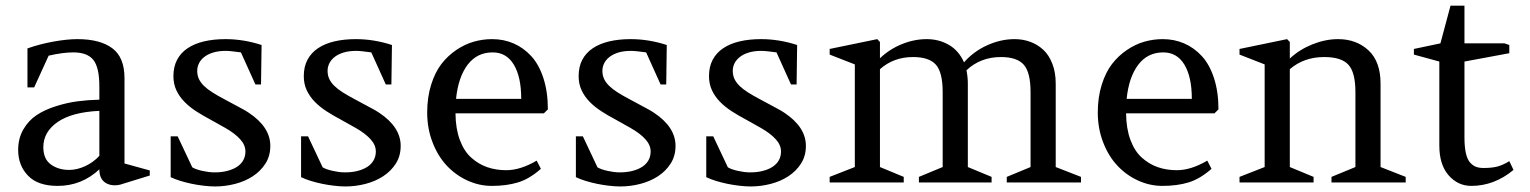

<svg xmlns="http://www.w3.org/2000/svg" viewBox="-20 -652 5465 686"><path d="M515.1 -43V-24.9L409.2 7.8Q377.9 14.6 356.4 0.7Q335 -13.2 335 -46.9Q271.5 12.2 186 12.2Q115.2 12.2 80.1 -24.4Q44.9 -61 44.9 -116.2Q44.9 -157.7 63.5 -189.7Q82 -221.7 110.8 -240.7Q139.6 -259.8 179.7 -272.5Q219.7 -285.2 256.8 -290Q293.9 -294.9 335 -295.9V-342.8Q335 -411.1 313.5 -438Q292 -464.8 242.2 -464.8Q204.6 -464.8 153.8 -453.1L102.1 -339.8H78.1V-479Q122.1 -494.6 170.9 -503.4Q219.7 -512.2 256.8 -512.2Q337.4 -512.2 381.1 -479.7Q424.8 -447.3 424.8 -373V-67.9ZM227.1 -44.9Q254.9 -44.9 284.2 -58.3Q313.5 -71.8 335 -95.2V-255.9Q237.3 -251.5 186 -216.1Q134.8 -180.7 134.8 -126Q134.8 -84 161.6 -64.5Q188.5 -44.9 227.1 -44.9Z M614.7 -165 667 -54.2Q673.3 -50.3 682.6 -47.1Q691.9 -43.9 702.6 -41.5Q713.4 -39.1 724.6 -37.6Q735.8 -36.1 746.6 -36.1Q771.5 -36.1 791.7 -41.3Q812 -46.4 826.7 -55.9Q841.3 -65.4 849.1 -79.3Q856.9 -93.3 856.9 -110.8Q856.9 -133.8 838.1 -154.5Q819.3 -175.3 785.2 -194.8L732.9 -224.1Q705.1 -238.8 680.9 -254.4Q656.7 -270 638.7 -288.6Q620.6 -307.1 610.1 -329.6Q599.6 -352.1 599.6 -379.9Q599.6 -413.6 612.8 -438.5Q626 -463.4 650.4 -479.7Q674.8 -496.1 709.2 -504.2Q743.7 -512.2 785.6 -512.2Q850.1 -512.2 914.6 -491.2L912.6 -350.1H892.6L840.8 -464.8Q822.3 -467.3 808.8 -468.8Q795.4 -470.2 786.6 -470.2Q760.3 -470.2 741 -464.1Q721.7 -458 709.2 -448Q696.8 -438 690.7 -425.3Q684.6 -412.6 684.6 -398.9Q684.6 -382.8 690.7 -369.9Q696.8 -356.9 708.7 -345.2Q720.7 -333.5 738.8 -322Q756.8 -310.5 780.8 -297.9Q814.9 -279.3 837.2 -267.6Q859.4 -255.9 869.1 -249Q945.8 -197.8 945.8 -130.9Q945.8 -94.7 928.5 -67.6Q911.1 -40.5 883.1 -22.2Q855 -3.9 819.8 5.1Q784.7 14.2 749 14.2Q730.5 14.2 709 11.7Q687.5 9.3 666 4.9Q644.5 0.5 624.8 -5.6Q605 -11.7 589.8 -19V-165Z M1080.6 -165 1132.8 -54.2Q1139.2 -50.3 1148.4 -47.1Q1157.7 -43.9 1168.5 -41.5Q1179.2 -39.1 1190.4 -37.6Q1201.7 -36.1 1212.4 -36.1Q1237.3 -36.1 1257.6 -41.3Q1277.8 -46.4 1292.5 -55.9Q1307.1 -65.4 1314.9 -79.3Q1322.8 -93.3 1322.8 -110.8Q1322.8 -133.8 1304 -154.5Q1285.2 -175.3 1251 -194.8L1198.7 -224.1Q1170.9 -238.8 1146.7 -254.4Q1122.6 -270 1104.5 -288.6Q1086.4 -307.1 1075.9 -329.6Q1065.4 -352.1 1065.4 -379.9Q1065.4 -413.6 1078.6 -438.5Q1091.8 -463.4 1116.2 -479.7Q1140.6 -496.1 1175 -504.2Q1209.5 -512.2 1251.5 -512.2Q1315.9 -512.2 1380.4 -491.2L1378.4 -350.1H1358.4L1306.6 -464.8Q1288.1 -467.3 1274.7 -468.8Q1261.2 -470.2 1252.4 -470.2Q1226.1 -470.2 1206.8 -464.1Q1187.5 -458 1175 -448Q1162.6 -438 1156.5 -425.3Q1150.4 -412.6 1150.4 -398.9Q1150.4 -382.8 1156.5 -369.9Q1162.6 -356.9 1174.6 -345.2Q1186.5 -333.5 1204.6 -322Q1222.7 -310.5 1246.6 -297.9Q1280.8 -279.3 1303 -267.6Q1325.2 -255.9 1335 -249Q1411.6 -197.8 1411.6 -130.9Q1411.6 -94.7 1394.3 -67.6Q1377 -40.5 1348.9 -22.2Q1320.8 -3.9 1285.6 5.1Q1250.5 14.2 1214.8 14.2Q1196.3 14.2 1174.8 11.7Q1153.3 9.3 1131.8 4.9Q1110.4 0.5 1090.6 -5.6Q1070.8 -11.7 1055.7 -19V-165Z M1923.3 -247.1H1607.4Q1607.9 -192.4 1623 -151.9Q1638.2 -111.3 1664.1 -88.4Q1689.9 -65.4 1720.9 -54.7Q1752 -43.9 1788.6 -43.9Q1839.4 -43.9 1897.5 -78.1L1912.6 -48.8Q1871.6 -12.7 1830.6 -0.2Q1789.6 12.2 1737.3 12.2Q1691.9 12.2 1649.9 -7.1Q1607.9 -26.4 1576.2 -60.3Q1544.4 -94.2 1525.4 -143.6Q1506.3 -192.9 1506.3 -250Q1506.3 -304.2 1520.3 -348.9Q1534.2 -393.6 1557.1 -423.3Q1580.1 -453.1 1610.6 -473.6Q1641.1 -494.1 1673.1 -503.2Q1705.1 -512.2 1738.3 -512.2Q1779.8 -512.2 1815.2 -496.8Q1850.6 -481.4 1878.2 -451.4Q1905.8 -421.4 1921.6 -372.6Q1937.5 -323.7 1937.5 -261.2ZM1740.2 -464.8Q1684.1 -464.8 1650.6 -420.4Q1617.2 -376 1609.4 -298.8H1842.3Q1842.3 -377 1815.9 -420.9Q1789.6 -464.8 1740.2 -464.8Z M2062.5 -165 2114.7 -54.2Q2121.1 -50.3 2130.4 -47.1Q2139.6 -43.9 2150.4 -41.5Q2161.1 -39.1 2172.4 -37.6Q2183.6 -36.1 2194.3 -36.1Q2219.2 -36.1 2239.5 -41.3Q2259.8 -46.4 2274.4 -55.9Q2289.1 -65.4 2296.9 -79.3Q2304.7 -93.3 2304.7 -110.8Q2304.7 -133.8 2285.9 -154.5Q2267.1 -175.3 2232.9 -194.8L2180.7 -224.1Q2152.8 -238.8 2128.7 -254.4Q2104.5 -270 2086.4 -288.6Q2068.4 -307.1 2057.9 -329.6Q2047.4 -352.1 2047.4 -379.9Q2047.4 -413.6 2060.5 -438.5Q2073.7 -463.4 2098.1 -479.7Q2122.6 -496.1 2157 -504.2Q2191.4 -512.2 2233.4 -512.2Q2297.9 -512.2 2362.3 -491.2L2360.4 -350.1H2340.3L2288.6 -464.8Q2270 -467.3 2256.6 -468.8Q2243.2 -470.2 2234.4 -470.2Q2208 -470.2 2188.7 -464.1Q2169.4 -458 2157 -448Q2144.5 -438 2138.4 -425.3Q2132.3 -412.6 2132.3 -398.9Q2132.3 -382.8 2138.4 -369.9Q2144.5 -356.9 2156.5 -345.2Q2168.5 -333.5 2186.5 -322Q2204.6 -310.5 2228.5 -297.9Q2262.7 -279.3 2284.9 -267.6Q2307.1 -255.9 2316.9 -249Q2393.6 -197.8 2393.6 -130.9Q2393.6 -94.7 2376.2 -67.6Q2358.9 -40.5 2330.8 -22.2Q2302.7 -3.9 2267.6 5.1Q2232.4 14.2 2196.8 14.2Q2178.2 14.2 2156.7 11.7Q2135.3 9.3 2113.8 4.9Q2092.3 0.5 2072.5 -5.6Q2052.7 -11.7 2037.6 -19V-165Z M2528.3 -165 2580.6 -54.2Q2586.9 -50.3 2596.2 -47.1Q2605.5 -43.9 2616.2 -41.5Q2627 -39.1 2638.2 -37.6Q2649.4 -36.1 2660.2 -36.1Q2685.1 -36.1 2705.3 -41.3Q2725.6 -46.4 2740.2 -55.9Q2754.9 -65.4 2762.7 -79.3Q2770.5 -93.3 2770.5 -110.8Q2770.5 -133.8 2751.7 -154.5Q2732.9 -175.3 2698.7 -194.8L2646.5 -224.1Q2618.7 -238.8 2594.5 -254.4Q2570.3 -270 2552.2 -288.6Q2534.2 -307.1 2523.7 -329.6Q2513.2 -352.1 2513.2 -379.9Q2513.2 -413.6 2526.4 -438.5Q2539.6 -463.4 2564 -479.7Q2588.4 -496.1 2622.8 -504.2Q2657.2 -512.2 2699.2 -512.2Q2763.7 -512.2 2828.1 -491.2L2826.2 -350.1H2806.2L2754.4 -464.8Q2735.8 -467.3 2722.4 -468.8Q2709 -470.2 2700.2 -470.2Q2673.8 -470.2 2654.5 -464.1Q2635.3 -458 2622.8 -448Q2610.4 -438 2604.2 -425.3Q2598.1 -412.6 2598.1 -398.9Q2598.1 -382.8 2604.2 -369.9Q2610.4 -356.9 2622.3 -345.2Q2634.3 -333.5 2652.3 -322Q2670.4 -310.5 2694.3 -297.9Q2728.5 -279.3 2750.7 -267.6Q2772.9 -255.9 2782.7 -249Q2859.4 -197.8 2859.4 -130.9Q2859.4 -94.7 2842 -67.6Q2824.7 -40.5 2796.6 -22.2Q2768.6 -3.9 2733.4 5.1Q2698.2 14.2 2662.6 14.2Q2644 14.2 2622.6 11.7Q2601.1 9.3 2579.6 4.9Q2558.1 0.5 2538.3 -5.6Q2518.6 -11.7 2503.4 -19V-165Z M3209 -20V0H2944.3V-20L3034.2 -55.2V-421.9L2944.3 -457V-477.1L3114.3 -512.2L3124 -502V-443.8Q3157.7 -476.1 3201.9 -494.1Q3246.1 -512.2 3291 -512.2Q3335 -512.2 3370.6 -491.5Q3406.2 -470.7 3424.3 -429.2Q3458 -467.8 3506.6 -490Q3555.2 -512.2 3605 -512.2Q3634.3 -512.2 3660.2 -502.9Q3686 -493.7 3706.8 -474.9Q3727.5 -456.1 3739.7 -424.8Q3752 -393.6 3752 -353V-55.2L3842.3 -20V0H3577.1V-20L3662.1 -55.2V-323.2Q3662.1 -393.1 3637.9 -420.7Q3613.8 -448.2 3556.2 -448.2Q3483.4 -448.2 3433.1 -400.9Q3438 -376.5 3438 -353V-55.2L3522.9 -20V0H3263.2V-20L3348.1 -55.2V-323.2Q3348.1 -393.1 3324 -420.7Q3299.8 -448.2 3242.2 -448.2Q3172.9 -448.2 3124 -404.8V-55.2Z M4319.3 -247.1H4003.4Q4003.9 -192.4 4019 -151.9Q4034.2 -111.3 4060.1 -88.4Q4085.9 -65.4 4116.9 -54.7Q4147.9 -43.9 4184.6 -43.9Q4235.4 -43.9 4293.5 -78.1L4308.6 -48.8Q4267.6 -12.7 4226.6 -0.2Q4185.5 12.2 4133.3 12.2Q4087.9 12.2 4045.9 -7.1Q4003.9 -26.4 3972.2 -60.3Q3940.4 -94.2 3921.4 -143.6Q3902.3 -192.9 3902.3 -250Q3902.3 -304.2 3916.3 -348.9Q3930.2 -393.6 3953.1 -423.3Q3976.1 -453.1 4006.6 -473.6Q4037.1 -494.1 4069.1 -503.2Q4101.1 -512.2 4134.3 -512.2Q4175.8 -512.2 4211.2 -496.8Q4246.6 -481.4 4274.2 -451.4Q4301.8 -421.4 4317.6 -372.6Q4333.5 -323.7 4333.5 -261.2ZM4136.2 -464.8Q4080.1 -464.8 4046.6 -420.4Q4013.2 -376 4005.4 -298.8H4238.3Q4238.3 -377 4211.9 -420.9Q4185.5 -464.8 4136.2 -464.8Z M4673.3 -20V0H4408.7V-20L4498.5 -55.2V-421.9L4408.7 -457V-477.1L4578.6 -512.2L4588.4 -502V-442.9Q4623 -475.1 4669.4 -493.7Q4715.8 -512.2 4760.7 -512.2Q4826.2 -512.2 4869.4 -472.2Q4912.6 -432.1 4912.6 -353V-55.2L5002.4 -20V0H4737.3V-20L4822.8 -55.2V-323.2Q4822.8 -393.6 4797.6 -420.9Q4772.5 -448.2 4711.4 -448.2Q4638.7 -448.2 4588.4 -404.8V-55.2Z M5212.4 -432.1V-160.2Q5212.4 -127 5217.5 -104.5Q5222.7 -82 5232.7 -71Q5242.7 -60.1 5253.9 -55.9Q5265.1 -51.8 5280.8 -51.8Q5310.1 -51.8 5329.8 -56.9Q5349.6 -62 5372.6 -76.2L5387.7 -44.9Q5318.8 12.2 5236.8 12.2Q5189 12.2 5155.8 -25.6Q5122.6 -63.5 5122.6 -131.8V-432.1L5031.7 -457V-477.1L5126.5 -497.1L5162.6 -631.8H5212.4V-497.1H5355.5L5372.6 -491.2V-461.9Z"/></svg>

Font: Amethysta
Style: Regular
Weight: 400
Designer: Konstantin Vinogradov, Alexei Vanyashin
Foundry: Cyreal (www.cyreal.org)
Version: Version 1.002